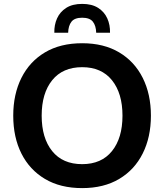

<svg xmlns="http://www.w3.org/2000/svg" viewBox="-20 -954 843 986"><path d="M48 -360Q48 -470 90 -554Q132 -638 211 -685Q290 -732 402 -732Q513 -732 592 -685Q671 -638 713 -554Q755 -470 755 -360Q755 -250 713 -166Q671 -82 592 -35Q513 12 402 12Q290 12 211 -35Q132 -82 90 -165.5Q48 -249 48 -360ZM194 -360Q194 -245 248 -178Q302 -111 402 -111Q501 -111 555 -178Q609 -245 609 -360Q609 -475 555 -542Q501 -609 402 -609Q302 -609 248 -542Q194 -475 194 -360ZM402 -934Q452 -934 484 -913.5Q516 -893 531 -859.5Q546 -826 545 -786H474Q473 -822 457 -842.5Q441 -863 402 -863Q363 -863 347 -842.5Q331 -822 330 -786H259Q258 -826 273 -859.5Q288 -893 320 -913.5Q352 -934 402 -934Z"/></svg>

Font: Kufam SemiBold
Style: Regular
Weight: 600
Designer: Wael Morcos, Artur Schmal
Foundry: Original Type
Version: Version 1.300; ttfautohint (v1.8.3)